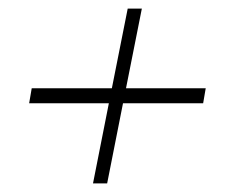

<svg xmlns="http://www.w3.org/2000/svg" viewBox="-20 -545 524 448"><path d="M460 -339 454 -304H267L230 -117H197L234 -304H48L54 -339H241L278 -525H311L274 -339Z"/></svg>

Font: Gontserrat ExtraLight
Style: Italic
Weight: 275
Italic angle: -11.3°
Designer: Julieta Ulanovsky
Foundry: Julieta Ulanovsky
Version: Version 6.001